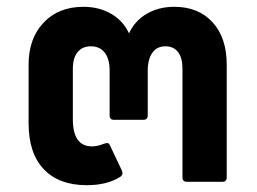

<svg xmlns="http://www.w3.org/2000/svg" viewBox="-20 -534 756 564"><path d="M646 -344V-13Q646 0 633 0H529Q516 0 516 -13V-333Q516 -364 503 -381Q490 -398 466 -398Q441 -398 427.5 -379Q414 -360 414 -326V-195Q414 -182 401 -182H315Q302 -182 302 -195V-327Q302 -361 287.5 -379.5Q273 -398 247 -398Q222 -398 208 -381Q194 -364 194 -332V-184Q194 -104 250 -104Q267 -104 286 -112L294 -114Q300 -114 303 -107L338 -33Q340 -27 340 -26Q340 -20 334 -15Q295 10 235 10Q153 10 108.5 -37Q64 -84 64 -172V-344Q64 -421 108 -467.5Q152 -514 225 -514Q271 -514 306.5 -493.5Q342 -473 359 -436Q376 -473 411 -493.5Q446 -514 492 -514Q563 -514 604.5 -468.5Q646 -423 646 -344Z"/></svg>

Font: LINE Seed Sans TH App
Style: Bold
Weight: 700
Designer: Dalton Maag Ltd | Thai characters by Cadson Demak Co.,Ltd.
Foundry: Dalton Maag Ltd
Version: Version 1.003